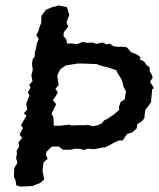

<svg xmlns="http://www.w3.org/2000/svg" viewBox="-20 -687 584 704"><path d="M55 -3 40 -7 37 -26 31 -38 32 -68 35 -76 44 -89 39 -108 42 -123 41 -135 50 -149 48 -166 61 -181 52 -194 64 -218 57 -228 66 -244 77 -263 67 -272 80 -285 76 -305 79 -315 88 -337 82 -348 92 -366 87 -376 99 -389 95 -411 99 -426 100 -434 97 -451 100 -470 107 -479 108 -496 112 -509 115 -527 122 -544 113 -558 120 -571 124 -585 131 -603 132 -629 145 -646 148 -651 172 -661 186 -664 194 -667 205 -665 225 -661 229 -650 234 -632 224 -605 230 -589 214 -569 213 -554 223 -543 226 -527 239 -528 263 -525 282 -533 301 -530 320 -531 333 -526 356 -531 372 -524 382 -527 397 -517 418 -515 422 -516 444 -514 450 -508 460 -496 484 -486 495 -477 492 -470 509 -461 518 -448 529 -440V-425L535 -416L540 -403L530 -387L544 -365L538 -359L535 -328L534 -313L523 -297L513 -285L510 -264V-255L502 -244L484 -232L481 -216L464 -201L446 -196L436 -181L430 -172H415L395 -162L382 -155L366 -147L355 -146L342 -143L324 -140L302 -142L287 -137L275 -141L256 -142L238 -138H209L203 -145L194 -150L169 -149L151 -131L148 -121L155 -105L140 -92L138 -81L136 -60L142 -29L127 -16L114 -11L100 -5L83 -4L62 -3ZM321 -224 339 -228 354 -235 361 -245 375 -252 391 -263 396 -266 417 -284 416 -294 422 -313 437 -322 442 -352 434 -366 429 -385 426 -395 417 -410 411 -419 406 -430 384 -437 369 -442 361 -443 341 -449 336 -452 283 -454H264L253 -452L239 -450L221 -447L201 -433L193 -417L190 -409L192 -394L195 -375L183 -361L192 -349L186 -337L174 -319L186 -305L178 -289L169 -270L175 -259L177 -246V-226H202L208 -227L236 -230L240 -227L278 -228H294L301 -229Z"/></svg>

Font: Winky Rough
Style: Italic
Weight: 400
Italic angle: -8.97852°
Designer: Simon Atzbach
Foundry: typofactur
Version: Version 1.206